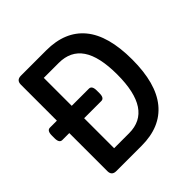

<svg xmlns="http://www.w3.org/2000/svg" viewBox="-184 -848 996 996"><g transform="rotate(-45 314.0 -350.0)"><path d="M113 0Q80 0 80 -33V-312H29Q7 -312 7 -347V-367Q7 -403 29 -403H80V-667Q80 -700 113 -700H299Q437 -700 509 -613.5Q581 -527 581 -351Q581 -176 509 -88Q437 0 299 0ZM189 -92H299Q471 -92 471 -351Q471 -482 428 -545Q385 -608 299 -608H189V-403H315Q337 -403 337 -367V-347Q337 -312 315 -312H189Z"/></g></svg>

Font: Asap Semi Condensed Medium
Style: Regular
Weight: 500
Width: 4
Designer: Pablo Cosgaya
Foundry: Omnibus-Type
Version: Version 3.001; ttfautohint (v1.8.4.7-5d5b)